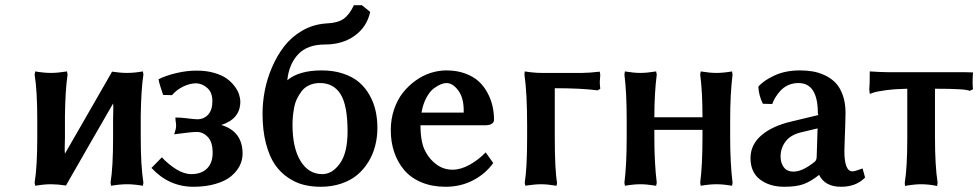

<svg xmlns="http://www.w3.org/2000/svg" viewBox="-20 -712 3785 742"><path d="M124 -250Q124 -361.8 113.8 -423.8L116.2 -436Q150.4 -430.2 176.8 -430.2Q203.1 -430.2 238.8 -436L241.2 -423.8Q232.4 -366.2 231 -265.1V-180.2Q231 -163.6 230.2 -145.3Q229.5 -127 231 -118.2Q264.6 -176.3 326.9 -284.9Q389.2 -393.6 413.1 -435.1Q444.8 -430.2 471.2 -430.2Q498 -430.2 532.2 -436L534.2 -423.8Q525.4 -366.2 523.9 -265.1V-180.2Q523.9 -71.3 534.2 -5.9L532.2 5.9Q498 0 471.2 0Q443.4 0 409.2 5.9L407.2 -5.9Q417 -64.9 417 -180.2V-250Q417 -264.6 417.7 -283.7Q418.5 -302.7 417 -312Q383.3 -253.9 321 -145.3Q258.8 -36.6 234.9 4.9Q201.7 0 176.8 0Q150.4 0 116.2 5.9L113.8 -5.9Q124 -67.9 124 -180.2Z M738.8 -390.1Q714.4 -390.1 688.7 -377.9Q663.1 -365.7 644.5 -344.2L610.4 -345.2Q594.7 -390.1 592.8 -405.8Q621.6 -420.4 662.8 -429.9Q704.1 -439.5 741.7 -439Q777.8 -439 807.6 -430.4Q837.4 -421.9 855.7 -408.7Q874 -395.5 886.5 -378.9Q898.9 -362.3 903.8 -347.2Q908.7 -332 908.7 -318.8Q908.7 -252.9 835.4 -229Q917.5 -204.1 917.5 -118.2Q917.5 -93.8 906.5 -71.8Q895.5 -49.8 873.5 -31.2Q851.6 -12.7 813.7 -1.5Q775.9 9.8 727.5 9.8Q632.8 9.8 565.4 -63L605.5 -104Q630.9 -76.7 661.1 -57.9Q691.4 -39.1 719.7 -39.1Q757.8 -39.1 779.8 -60.5Q801.8 -82 801.8 -121.1Q801.8 -163.6 783 -182.9Q764.2 -202.1 740.7 -202.1Q731 -202.1 711.9 -200.2Q692.9 -198.2 674.1 -195.6Q655.3 -192.9 653.3 -192.9Q660.6 -213.9 660.6 -226.1Q660.6 -233.4 658.7 -245.1Q658.7 -246.1 658.2 -251.5Q657.7 -256.8 657.7 -257.8Q676.8 -257.8 692.4 -255.9Q732.9 -251 741.7 -251Q768.1 -251 784.4 -269Q800.8 -287.1 800.8 -320.8Q800.8 -355 781 -372.1Q761.2 -389.2 738.8 -390.1Z M1378.4 -691.9 1410.6 -666Q1397.9 -607.9 1350.8 -574Q1303.7 -540 1235.4 -540Q1168 -540 1132.3 -502.2Q1096.7 -464.4 1090.3 -401.9Q1135.3 -439.9 1223.6 -439.9Q1270 -439.9 1307.1 -427.2Q1344.2 -414.6 1368.4 -393.6Q1392.6 -372.6 1408.7 -343.5Q1424.8 -314.5 1431.6 -283.2Q1438.5 -252 1438.5 -217.8Q1438.5 -181.6 1429.9 -148.4Q1421.4 -115.2 1403.6 -86.2Q1385.7 -57.1 1360.4 -35.9Q1335 -14.6 1298.6 -2.4Q1262.2 9.8 1219.2 9.8Q1184.6 9.8 1153.8 2.2Q1123 -5.4 1093.3 -25.4Q1063.5 -45.4 1042.2 -76.4Q1021 -107.4 1007.8 -157.7Q994.6 -208 994.6 -272.9Q994.6 -316.4 1003.2 -361.3Q1011.7 -406.2 1031 -451.4Q1050.3 -496.6 1077.9 -532.5Q1105.5 -568.4 1146.7 -592.8Q1188 -617.2 1237.3 -621.1Q1285.2 -623 1307.9 -639.2Q1330.6 -655.3 1347.7 -691.9ZM1216.3 -391.1Q1193.4 -391.1 1175.3 -382.8Q1157.2 -374.5 1146 -359.9Q1134.8 -345.2 1127.2 -329.1Q1119.6 -313 1116.2 -293.2Q1112.8 -273.4 1111.6 -259Q1110.4 -244.6 1110.4 -230Q1110.4 -140.6 1141.4 -89.8Q1172.4 -39.1 1225.6 -39.1Q1264.2 -39.1 1293.7 -80.3Q1323.2 -121.6 1323.2 -204.1Q1323.2 -304.2 1296.4 -347.7Q1269.5 -391.1 1216.3 -391.1Z M1608.9 -276.9H1772V-285.2Q1772 -334.5 1750.7 -362.8Q1729.5 -391.1 1705.1 -391.1Q1695.8 -391.1 1683.6 -386.2Q1671.4 -381.3 1656.2 -370.1Q1641.1 -358.9 1627.9 -334.5Q1614.7 -310.1 1608.9 -276.9ZM1856.9 -123 1886.2 -82Q1856 -40 1808.1 -15.1Q1760.3 9.8 1702.1 9.8Q1649.9 9.8 1608.9 -7.3Q1567.9 -24.4 1542.2 -54.7Q1516.6 -85 1503.4 -124Q1490.2 -163.1 1490.2 -209Q1490.2 -251.5 1502.9 -289.1Q1515.6 -326.7 1537.1 -353.8Q1558.6 -380.9 1586.2 -400.6Q1613.8 -420.4 1644.3 -430.2Q1674.8 -439.9 1705.1 -439.9Q1745.6 -439.9 1777.8 -428Q1810.1 -416 1830.6 -397Q1851.1 -377.9 1864.5 -352.3Q1877.9 -326.7 1883.5 -301.3Q1889.2 -275.9 1889.2 -249Q1889.2 -239.3 1880.4 -233.6Q1871.6 -228 1856.9 -228H1605Q1605 -159.7 1625 -125Q1641.1 -94.7 1668.2 -75.4Q1695.3 -56.2 1729 -56.2Q1760.7 -56.2 1795.2 -75.4Q1829.6 -94.7 1856.9 -123Z M2230 -430.2Q2254.9 -430.2 2297.9 -435.1L2299.8 -421.9Q2297.9 -402.3 2297.9 -396Q2297.9 -384.8 2299.8 -369.1L2290 -362.8Q2225.1 -371.1 2124 -371.1V-181.2Q2124 -55.7 2132.8 -5.9L2130.9 5.9Q2095.7 0 2070.8 0Q2058.6 0 2043.5 1.5Q2028.3 2.9 2019 4.4L2010.3 5.9L2007.8 -5.9Q2017.1 -61.5 2017.1 -181.2V-229Q2017.1 -352.5 2006.8 -423.8L2007.8 -436Q2043.5 -430.2 2074.2 -430.2Z M2694.8 -181.2V-210H2508.8V-181.2Q2508.8 -82 2518.1 -5.9L2515.6 5.9Q2480 0 2455.1 0Q2429.2 0 2395 5.9L2393.1 -5.9Q2401.9 -74.2 2401.9 -181.2V-249Q2401.9 -355.5 2393.1 -423.8L2395 -436Q2429.2 -430.2 2455.1 -430.2Q2480 -430.2 2515.6 -436L2518.1 -423.8Q2508.8 -351.6 2508.8 -258.8H2694.8Q2694.8 -358.4 2686 -423.8L2688 -436Q2722.7 -430.2 2749 -430.2Q2774.9 -430.2 2809.1 -436L2811 -423.8Q2801.8 -347.7 2801.8 -249V-181.2Q2801.8 -82 2811 -5.9L2809.1 5.9Q2774.9 0 2749 0Q2722.7 0 2688 5.9L2686 -5.9Q2694.8 -74.2 2694.8 -181.2Z M3139.6 -215.8 3074.2 -200.2Q3034.7 -190.4 3015.6 -164.8Q2996.6 -139.2 2996.6 -106.9Q2996.6 -82.5 3009 -65.7Q3021.5 -48.8 3046.4 -48.8Q3081.5 -48.8 3128.4 -86.9Q3136.2 -92.8 3136.2 -107.9ZM3230.5 9.8Q3168 9.8 3145.5 -36.1Q3112.3 -9.8 3084.2 0Q3056.2 9.8 3011.2 9.8Q2954.1 9.8 2917.2 -18.3Q2880.4 -46.4 2880.4 -101.1Q2880.4 -152.8 2922.4 -189Q2964.4 -225.1 3037.6 -242.2L3145.5 -268.1H3143.6Q3140.6 -268.1 3140.6 -274.9Q3140.6 -391.1 3065.4 -391.1Q3044.4 -391.1 3026.6 -383.1Q3008.8 -375 2996.6 -361.8Q2984.4 -348.6 2976.8 -335.9Q2969.2 -323.2 2964.4 -310.1L2928.2 -311Q2912.6 -341.8 2910.6 -377Q2931.6 -401.4 2973.9 -420.7Q3016.1 -439.9 3071.3 -439.9Q3097.7 -439.9 3120.8 -436Q3144 -432.1 3168 -420.9Q3191.9 -409.7 3209 -392.1Q3226.1 -374.5 3236.8 -344.7Q3247.6 -314.9 3247.6 -275.9Q3247.6 -252.9 3246.6 -231Q3246.1 -214.4 3244.6 -175.8Q3243.2 -137.2 3243.2 -127.9Q3243.2 -49.8 3274.4 -49.8Q3284.2 -49.8 3313.5 -61L3323.2 -25.9Q3288.6 9.8 3230.5 9.8Z M3476.6 -5.9Q3486.3 -64.9 3486.3 -181.2V-369.1Q3439.5 -368.2 3403.1 -363.3Q3366.7 -358.4 3354 -353.5L3341.3 -349.1L3339.4 -367.2Q3341.3 -381.3 3341.3 -436Q3386.7 -433.1 3409.2 -433.1H3669.4Q3723.1 -433.1 3740.2 -432.1Q3737.3 -391.1 3740.2 -367.2L3727.5 -360.8Q3715.3 -369.1 3593.3 -369.1V-181.2Q3593.3 -71.3 3603.5 -5.9L3601.6 6.8Q3569.3 0 3539.6 0Q3526.4 0 3510.7 1.7Q3495.1 3.4 3486.3 4.9L3477.5 6.8Z"/></svg>

Font: Linear Smooth
Style: Bold
Weight: 700
Designer: Philipp H. Poll, Flanker
Foundry: Philipp H. Poll, reworked by Flanker
Version: Version 1.061 | FøM Fix